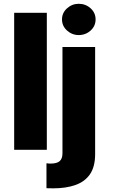

<svg xmlns="http://www.w3.org/2000/svg" viewBox="-20 -795 601 1019"><path d="M55.2 -727.1H228.5V0H55.2ZM311.5 19V-545.4H484.9V22.9Q484.9 89.4 457.5 129.9Q430.2 169.4 379.9 187Q330.1 204.6 261.7 204.6Q249.5 204.6 244.1 204.1Q241.2 204.1 235.4 204.1Q229.5 204.1 226.6 203.6V71.8Q228.5 71.8 232.2 72Q235.8 72.3 237.8 72.8Q241.2 73.2 248 73.2Q282.7 73.2 297.4 59.6Q311.5 46.4 311.5 19ZM397.9 -608.9Q362.3 -608.9 335.4 -633.3Q309.1 -657.2 309.1 -691.9Q309.1 -726.6 335.4 -750.5Q362.3 -774.9 397.9 -774.9Q434.6 -774.9 461.4 -750.5Q487.3 -726.6 487.3 -691.9Q487.3 -657.2 461.4 -633.3Q434.6 -608.9 397.9 -608.9Z"/></svg>

Font: My Font
Style: Regular
Weight: 500
Designer: Rasmus Andersson
Foundry: rsms
Version: Version 0.001